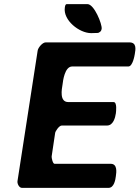

<svg xmlns="http://www.w3.org/2000/svg" viewBox="-20 -913 678 933"><path d="M635 -650C639 -673 645 -707 609 -707H202C186 -707 165 -681 163 -667L65 -33C63 -22 72 0 87 0H507C535 0 541 -41 543 -57C546 -77 551 -117 518 -117H245C236 -117 230 -148 231 -153L248 -267C249 -275 267 -303 280 -303H500C530 -303 540 -341 543 -362C544 -370 550 -417 532 -417H312C268 -417 280 -479 284 -503C286 -519 294 -590 331 -590H604C625 -590 634 -644 635 -650ZM295 -876C286 -815 365 -752 423 -752C428 -752 452 -753 457 -753C470 -759 472 -763 474 -773C477 -795 438 -893 405 -893H305C296 -893 296 -880 295 -876Z"/></svg>

Font: Asimov Print
Style: CIt
Weight: 500
Designer: Google
Version: Version 2.000980: 2014